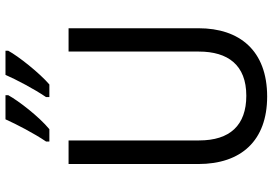

<svg xmlns="http://www.w3.org/2000/svg" viewBox="-167 -910 994 700"><g transform="rotate(-90 330.0 -560.0)"><path d="M495 -1027V-1037H407C390 -998 356 -933 326 -889V-877H372C414 -913 475 -990 495 -1027ZM333 -1027V-1037H245C227 -997 194 -933 164 -889V-877H209C255 -915 312 -989 333 -1027ZM577 -333V-807H492V-332C492 -226 443 -159 331 -159C223 -159 168 -219 168 -331V-807H82V-334C82 -178 167 -83 328 -83C496 -83 577 -184 577 -333Z"/></g></svg>

Font: Noto Sans Kannada UI SemiCondensed SemiBold
Style: Regular
Weight: 600
Width: 4
Designer: Jelle Bosma - Monotype Design Team
Foundry: Monotype Imaging Inc.
Version: Version 2.006